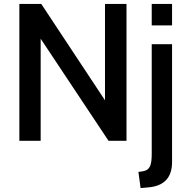

<svg xmlns="http://www.w3.org/2000/svg" viewBox="-20 -720 960 982"><path d="M79 -700H191L517 -207V-700H627V0H535L188 -522V0H79ZM756 -700H860V-590H756ZM688 159Q716 157 730 149.5Q744 142 750 123Q756 104 756 67V-494H860V109Q860 231 732 239L699 242Z"/></svg>

Font: Cabin Medium
Style: Regular
Weight: 500
Designer: Pablo Impallari
Foundry: Pablo Impallari. http://www.impallari.com Igino Marini. http://www.ikern.com
Version: Version 2.001